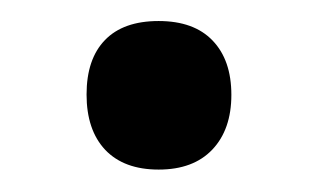

<svg xmlns="http://www.w3.org/2000/svg" viewBox="-20 -145 296 179"><path d="M178 -5.6Q160.3 13.1 127.9 13.1Q95.6 13.1 78.1 -5.3Q60.7 -23.8 60.7 -56.9Q60.7 -90 77.9 -107.7Q95 -125.4 127.9 -125.4Q160.8 -125.4 178.2 -107.2Q195.7 -89 195.7 -56.6Q195.7 -24.3 178 -5.6Z"/></svg>

Font: Khula SemiBold
Style: Regular
Weight: 600
Designer: Erin McLaughlin, Steve Matteson
Version: Version 1.002;PS 1.0;hotconv 1.0.72;makeotf.lib2.5.5900; ttf